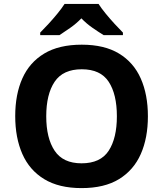

<svg xmlns="http://www.w3.org/2000/svg" viewBox="-20 -954 836 984"><path d="M738 -358Q738 -247 701.5 -164.5Q665 -82 590 -36Q515 10 398 10Q282 10 206.5 -36Q131 -82 94.5 -165Q58 -248 58 -359Q58 -470 94.5 -552Q131 -634 206.5 -679.5Q282 -725 399 -725Q515 -725 590 -679.5Q665 -634 701.5 -551.5Q738 -469 738 -358ZM217 -358Q217 -246 260 -181.5Q303 -117 398 -117Q495 -117 537 -181.5Q579 -246 579 -358Q579 -471 537 -535Q495 -599 399 -599Q303 -599 260 -535Q217 -471 217 -358ZM485 -934Q499 -912 521.5 -884.5Q544 -857 568 -831Q592 -805 610 -787V-774H511Q485 -790 454 -811.5Q423 -833 397 -860Q371 -833 341 -812Q311 -791 285 -774H186V-787Q205 -806 228.5 -831.5Q252 -857 274.5 -884.5Q297 -912 311 -934Z"/></svg>

Font: Noto Sans Kayah Li
Style: Bold
Weight: 700
Designer: Monotype Design Team, Sérgio Martins
Foundry: Monotype Imaging Inc.
Version: Version 2.002; ttfautohint (v1.8.4.7-5d5b)